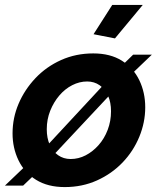

<svg xmlns="http://www.w3.org/2000/svg" viewBox="-36 -750 642 780"><path d="M431 -594 344 -611 420 -730H544ZM227 10Q158 10 110.5 -19.5Q63 -49 39 -99Q15 -149 15 -208Q15 -271 39.5 -328.5Q64 -386 108 -432.5Q152 -479 212 -506Q272 -533 343 -533Q412 -533 459 -503.5Q506 -474 530 -424Q554 -374 554 -314Q554 -253 530 -194.5Q506 -136 462 -90Q418 -44 358 -17Q298 10 227 10ZM251 -104Q283 -104 312 -119Q341 -134 364.5 -160.5Q388 -187 401.5 -222.5Q415 -258 415 -298Q415 -334 403 -361Q391 -388 369 -403.5Q347 -419 318 -419Q287 -419 257.5 -404Q228 -389 205 -362Q182 -335 168 -300Q154 -265 154 -225Q154 -189 166 -162Q178 -135 200 -119.5Q222 -104 251 -104ZM117 -123 148 -82 58 4H-16ZM129 -130 415 -438 452 -409 157 -94ZM424 -449 505 -528H581L465 -417Z"/></svg>

Font: Raleway Thin
Style: Bold Italic
Weight: 700
Italic angle: -12°
Version: Version 4.026